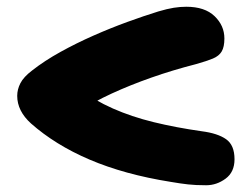

<svg xmlns="http://www.w3.org/2000/svg" viewBox="-20 -635 740 569"><path d="M591 -86Q560 -86 537.5 -88.5Q515 -91 486 -96Q417 -107 357 -123.5Q297 -140 245.5 -162Q194 -184 150.5 -211Q107 -238 72 -269Q31 -306 31 -351Q31 -370 40.5 -388.5Q50 -407 75 -426Q112 -455 159 -481Q206 -507 257 -529.5Q308 -552 357.5 -570Q407 -588 449 -601Q476 -609 495 -612Q514 -615 532 -615Q587 -615 616 -587Q645 -559 645 -521Q645 -496 637 -482.5Q629 -469 611 -461.5Q593 -454 561 -445Q491 -427 428.5 -405Q366 -383 311.5 -358Q257 -333 213 -304V-373Q259 -338 314.5 -313.5Q370 -289 435.5 -273Q501 -257 578 -246Q625 -240 650 -222.5Q675 -205 675 -163Q675 -125 648.5 -105.5Q622 -86 591 -86Z"/></svg>

Font: Shantell Sans ExtraBold
Style: Regular
Weight: 800
Designer: Stephen Nixon, Anya Danilova, Shantell Martin
Foundry: Arrow Type
Version: Version 1.011;[c5ecc13dd]